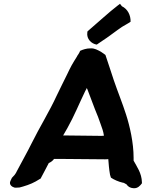

<svg xmlns="http://www.w3.org/2000/svg" viewBox="-20 -985 794 1016"><path d="M35 -27C26 -7 45 5 58 8C61 9 84 7 84 7L102 2C136 -8 160 -18 191 -38L195 -40L197 -44C213 -73 223 -94 238 -122C249 -127 258 -133 266 -144H305C374 -144 467 -142 536 -142C542 -142 545 -142 553 -143C555 -117 557 -90 562 -62V-61L567 -45C583 -34 608 -23 631 -18H633C634 -18 644 -13 650 -9C656 1 668 10 686 11C709 13 722 -3 731 -15V-20C730 -69 704 -103 687 -135V-150C687 -230 667 -317 647 -379C629 -436 601 -505 582 -561C567 -604 553 -652 538 -694C524 -705 510 -715 488 -724C480 -727 471 -730 457 -729C438 -729 419 -723 404 -716C400 -705 394 -697 388 -688V-687L373 -663C364 -648 355 -633 347 -616L335 -591C319 -557 296 -514 280 -479C242 -396 189 -311 147 -226C125 -181 93 -125 69 -79C66 -72 63 -67 57 -59L43 -44ZM314 -268C322 -282 333 -301 337 -308C372 -370 399 -437 430 -501L438 -516L439 -520C440 -519 442 -514 443 -511L454 -482C465 -454 469 -441 482 -408C496 -375 503 -356 513 -327C521 -304 526 -293 530 -267C525 -267 520 -266 518 -266C467 -266 393 -268 342 -268ZM442 -813C437 -779 464 -753 492 -749L520 -768C549 -786 600 -826 626 -843C642 -853 657 -860 671 -870C672 -904 656 -937 625 -952L615 -965L602 -955C556 -920 503 -870 459 -833L443 -819Z"/></svg>

Font: Hussar Pisanka
Style: BdKur
Weight: 700
Designer: Robert Jablonski
Foundry: Cannot Into Space Fonts
Version: Version 1.070